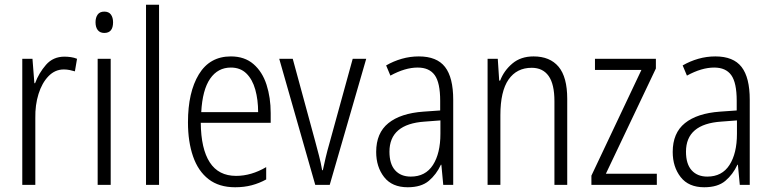

<svg xmlns="http://www.w3.org/2000/svg" viewBox="-20 -780 3254 810"><path d="M252 -541Q265 -541 279 -539Q293 -537 305 -532L296 -479Q286 -482 274 -484.5Q262 -487 249 -487Q212 -487 184.5 -458.5Q157 -430 142.5 -383.5Q128 -337 129 -282V0H74V-532H117L125 -429H128Q144 -472 174 -506.5Q204 -541 252 -541Z M420 -731Q439 -731 448 -718.5Q457 -706 457 -686Q457 -641 420 -641Q402 -641 392.5 -653Q383 -665 383 -686Q383 -706 392 -718.5Q401 -731 420 -731ZM447 -532V0H392V-532Z M651 0H596V-760H651Z M954 -542Q1012 -542 1049.5 -509.5Q1087 -477 1104.5 -422.5Q1122 -368 1122 -303V-262H827Q828 -152 865 -95Q902 -38 976 -38Q1040 -38 1103 -75V-23Q1074 -7 1042 1.5Q1010 10 972 10Q904 10 860 -24Q816 -58 794.5 -120Q773 -182 773 -264Q773 -391 819 -466.5Q865 -542 954 -542ZM954 -495Q899 -495 866.5 -448Q834 -401 829 -307H1069Q1069 -359 1057 -402Q1045 -445 1019.5 -470Q994 -495 954 -495Z M1310 0 1158 -532H1215L1310 -183Q1318 -153 1326 -122.5Q1334 -92 1339 -62H1342Q1347 -86 1354 -115.5Q1361 -145 1370 -176L1468 -532H1525L1371 0Z M1747 -542Q1823 -542 1857.5 -497.5Q1892 -453 1892 -359V0H1850L1842 -85H1840Q1821 -44 1789 -17Q1757 10 1700 10Q1634 10 1600.5 -33Q1567 -76 1567 -139Q1567 -219 1618.5 -260.5Q1670 -302 1766 -309L1837 -314V-355Q1837 -431 1814 -463Q1791 -495 1742 -495Q1689 -495 1627 -461L1609 -504Q1640 -522 1675 -532Q1710 -542 1747 -542ZM1772 -267Q1623 -257 1623 -140Q1623 -88 1647 -61.5Q1671 -35 1713 -35Q1775 -35 1806.5 -84Q1838 -133 1838 -216V-272Z M2231 -542Q2300 -542 2336.5 -498.5Q2373 -455 2373 -363V0H2319V-353Q2319 -425 2294.5 -459.5Q2270 -494 2223 -494Q2160 -494 2125.5 -444.5Q2091 -395 2091 -294V0H2037V-532H2080L2086 -440H2090Q2106 -482 2141.5 -512Q2177 -542 2231 -542Z M2751 0H2475V-39L2686 -485H2490V-532H2747V-491L2536 -47H2751Z M2998 -542Q3074 -542 3108.5 -497.5Q3143 -453 3143 -359V0H3101L3093 -85H3091Q3072 -44 3040 -17Q3008 10 2951 10Q2885 10 2851.5 -33Q2818 -76 2818 -139Q2818 -219 2869.5 -260.5Q2921 -302 3017 -309L3088 -314V-355Q3088 -431 3065 -463Q3042 -495 2993 -495Q2940 -495 2878 -461L2860 -504Q2891 -522 2926 -532Q2961 -542 2998 -542ZM3023 -267Q2874 -257 2874 -140Q2874 -88 2898 -61.5Q2922 -35 2964 -35Q3026 -35 3057.5 -84Q3089 -133 3089 -216V-272Z"/></svg>

Font: Noto Sans Georgian Condensed Light
Style: Regular
Weight: 300
Width: 3
Designer: Monotype Design Team, Akaki Razmadze
Foundry: Google LLC
Version: Version 2.005; ttfautohint (v1.8.4.7-5d5b)